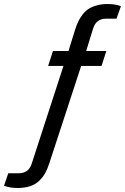

<svg xmlns="http://www.w3.org/2000/svg" viewBox="-25 -751 620 953"><path d="M62 182.1Q23.9 182.1 -4.9 170.9L16.1 108.9H67.9Q118.2 108.9 132.8 60.1L290 -423.8H213.9L237.8 -498H314.9L349.1 -607.9Q356 -628.4 363.3 -644Q370.6 -659.7 383.5 -677Q396.5 -694.3 412.4 -705.3Q428.2 -716.3 452.9 -723.6Q477.5 -731 507.8 -731Q549.3 -731 575.2 -720.2L553.2 -658.2H501Q452.1 -658.2 437 -608.9L402.8 -498H502.9L479 -423.8H377.9L219.2 61Q210.4 87.9 199.7 107.4Q189 127 171.1 145Q153.3 163.1 126 172.6Q98.6 182.1 62 182.1Z"/></svg>

Font: Archivo
Style: Italic
Weight: 400
Italic angle: -10°
Designer: Hector Gatti
Foundry: Omnibus-Type
Version: Version 2.001